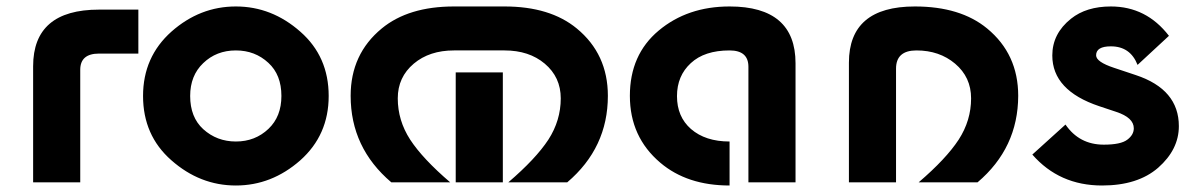

<svg xmlns="http://www.w3.org/2000/svg" viewBox="-20 -567 3720 597"><path d="M83 0V-360.8Q83 -537.1 288.1 -537.1H410.2V-400.4H288.1Q229.5 -400.4 229.5 -350.1V0Z M713.4 9.8Q601.6 9.8 512.7 -68.8Q424.8 -146 424.8 -268.6Q424.8 -390.1 513.2 -468.8Q601.6 -546.9 713.4 -546.9Q825.2 -546.9 914.1 -468.3Q1002 -391.1 1002 -268.6Q1002 -147 913.6 -68.4Q824.7 9.8 713.4 9.8ZM713.4 -127Q773.4 -127 814.9 -166.5Q855 -204.6 855 -268.6Q855 -334.5 814.5 -371.6Q772.9 -410.2 713.4 -410.2Q652.8 -410.2 611.8 -370.6Q571.3 -332 571.3 -268.6Q571.3 -202.6 611.8 -165.5Q654.3 -127 713.4 -127Z M1196.8 0Q1070.3 -107.4 1070.3 -269Q1070.3 -398.9 1167 -478.5Q1250 -546.9 1391.6 -546.9H1548.8Q1690.4 -546.9 1773.4 -478.5Q1870.1 -398.9 1870.1 -269Q1870.1 -107.4 1743.7 0H1560.5Q1646 -73.2 1685.1 -132.8Q1723.6 -192.4 1723.6 -261.2Q1723.6 -327.1 1673.8 -369.1Q1625 -410.2 1548.8 -410.2H1391.6Q1315.4 -410.2 1266.6 -369.1Q1216.8 -327.1 1216.8 -261.2Q1216.8 -192.4 1255.4 -132.8Q1294.4 -73.2 1379.9 0ZM1543.5 0H1397V-341.8H1543.5Z M2453.6 0H2307.1V-359.4Q2307.1 -410.2 2248.5 -410.2Q2170.4 -410.2 2127.9 -370.6Q2085 -331.1 2085 -268.1Q2085 -204.1 2128.4 -166Q2173.3 -127 2248.5 -127V9.8Q2116.7 9.8 2033.2 -61Q1938.5 -141.1 1938.5 -269Q1938.5 -397 2028.1 -471.9Q2117.7 -546.9 2248.5 -546.9Q2453.6 -546.9 2453.6 -370.1Z M2619.6 0V-372.1Q2619.6 -546.9 2824.7 -546.9Q2966.3 -546.9 3049.3 -478.5Q3146 -398.9 3146 -269Q3145.5 -106.9 3019.5 0H2836.4Q2921.9 -73.2 2960.9 -132.8Q2999.5 -192.4 2999.5 -261.2Q2999.5 -327.1 2949.7 -369.1Q2900.9 -410.2 2829.6 -410.2Q2766.1 -410.2 2766.1 -353.5V0Z M3406.7 9.8Q3273.9 9.8 3189.9 -86.4L3293 -179.7Q3335.9 -117.2 3412.1 -117.2Q3465.3 -117.2 3485.4 -132.8Q3505.4 -147.9 3505.4 -168Q3505.4 -201.2 3450.7 -219.2L3397.9 -236.8Q3252 -285.6 3252 -394.5Q3252 -462.4 3310.1 -508.8Q3357.9 -546.9 3434.1 -546.9Q3544.4 -546.9 3614.7 -455.6L3517.1 -365.2Q3494.6 -422.9 3434.1 -422.9Q3388.2 -422.9 3388.2 -395Q3388.2 -374.5 3444.3 -356L3511.7 -333.5Q3645.5 -289.1 3645.5 -174.8Q3645.5 -102.1 3581.1 -45.4Q3517.6 9.8 3406.7 9.8Z"/></svg>

Font: Newest Shape
Style: Bold
Weight: 700
Designer: Wojciech Kalinowski "wmk69" (wmk69@o2.pl)
Foundry: Wojciech Kalinowski "wmk69" (wmk69@o2.pl)
Version: Version 1.0.0; 2022-02-24